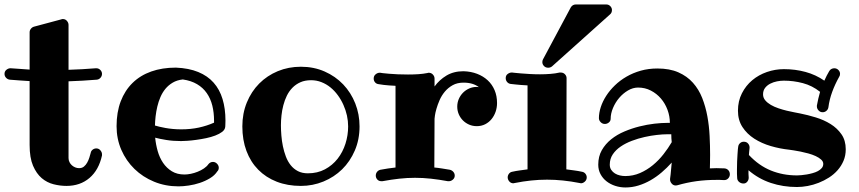

<svg xmlns="http://www.w3.org/2000/svg" viewBox="-23 -804 3824 855"><path d="M431.2 -475.1Q431.2 -465.3 424.6 -457.8Q418 -450.2 408.2 -449.2Q376.5 -446.8 345.2 -444.8Q314 -442.9 282.2 -441.9V-100.1Q282.2 -90.3 286.4 -82Q290.5 -73.7 297.1 -67.9Q303.7 -62 312 -58.6Q320.3 -55.2 329.1 -55.2Q342.3 -55.2 350.8 -62.3Q359.4 -69.3 365.2 -79.8Q371.1 -90.3 374.8 -102.1Q378.4 -113.8 380.9 -123Q382.3 -131.8 389.6 -137.5Q397 -143.1 405.8 -143.1Q417 -143.1 424.1 -134.5Q431.2 -126 431.2 -117.2V-111.8Q417 -46.9 375.5 -11.5Q334 23.9 272.9 23.9Q245.1 23.9 215.8 16.6Q186.5 9.3 162.8 -10.7Q139.2 -30.8 124 -66.2Q108.9 -101.6 108.9 -158.2V-442.9Q86.9 -444.3 64.7 -445.8Q42.5 -447.3 20 -449.2Q10.3 -450.7 3.7 -458Q-2.9 -465.3 -2.9 -475.1Q-2.9 -486.3 5.6 -493.2Q14.2 -500 22.9 -500H24.9Q46.4 -498.5 67.1 -497.1Q87.9 -495.6 108.9 -494.1V-660.2Q108.9 -668.5 114.3 -675.5Q119.6 -682.6 127.9 -685.1L250 -717.8Q251.5 -718.8 253.4 -719Q255.4 -719.2 256.8 -719.2Q268.1 -719.2 275.1 -710.9Q282.2 -702.6 282.2 -692.9V-493.2Q312 -494.1 342.5 -495.8Q373 -497.6 403.8 -500H405.8Q416.5 -500 423.8 -492.4Q431.2 -484.9 431.2 -475.1Z M930.2 -257.8V-266.1Q930.2 -302.7 922.4 -334Q914.6 -365.2 897.7 -389.4Q880.9 -413.6 854.5 -429.2Q828.1 -444.8 791 -450.2Q765.1 -447.3 746.1 -436Q727.1 -424.8 713.6 -408.4Q700.2 -392.1 691.4 -371.6Q682.6 -351.1 677.5 -329.3Q672.4 -307.6 669.9 -285.9Q667.5 -264.2 667 -245.1Q674.8 -242.7 686.8 -239.7Q698.7 -236.8 713.9 -234.1Q729 -231.4 746.8 -229.7Q764.6 -228 784.2 -228Q825.7 -228 862.1 -235.8Q898.4 -243.7 930.2 -257.8ZM980 -238.8Q978.5 -226.1 966.3 -216.8Q954.1 -207.5 935.5 -200.4Q917 -193.4 894.8 -188.7Q872.6 -184.1 851.1 -181.2Q829.6 -178.2 811.5 -177Q793.5 -175.8 783.2 -175.8Q747.6 -175.8 717.5 -180.7Q687.5 -185.5 668 -190.9Q670.9 -160.6 679.2 -131.3Q687.5 -102.1 703.1 -78.9Q718.8 -55.7 742.2 -41.3Q765.6 -26.9 798.8 -26.9Q811 -26.9 826.7 -30Q842.3 -33.2 857.4 -39.3Q872.6 -45.4 885.3 -54Q897.9 -62.5 905.3 -73.2Q913.6 -83 925.3 -83Q935.5 -83 943.4 -75Q951.2 -66.9 951.2 -57.1Q951.2 -46.9 944.8 -41Q933.1 -22.9 912.1 -10.3Q891.1 2.4 866.7 10.5Q842.3 18.6 817.4 22.2Q792.5 25.9 772 25.9Q713.4 25.9 663.1 5.1Q612.8 -15.6 575.7 -51.8Q538.6 -87.9 517.3 -136.7Q496.1 -185.5 496.1 -242.2Q496.1 -304.2 514.6 -352.8Q533.2 -401.4 567.4 -434.8Q601.6 -468.3 650.4 -485.6Q699.2 -502.9 760.3 -502.9Q817.9 -500.5 859.6 -483.4Q901.4 -466.3 928.2 -436Q955.1 -405.8 968 -363Q981 -320.3 981 -267.1Q981 -254.9 980.5 -247.8Q980 -240.7 980 -238.8Z M1527.3 -241.2Q1527.3 -265.1 1522 -289.6Q1516.6 -314 1506.3 -336.9Q1496.1 -359.9 1481.4 -379.9Q1466.8 -399.9 1448.5 -414.8Q1430.2 -429.7 1408.4 -438.2Q1386.7 -446.8 1362.3 -446.8Q1335 -446.8 1314.7 -437.7Q1294.4 -428.7 1279.3 -413.3Q1264.2 -397.9 1254.4 -377.9Q1244.6 -357.9 1238.8 -335.4Q1232.9 -313 1230.5 -290Q1228 -267.1 1228 -246.1Q1228 -224.6 1230 -200.4Q1231.9 -176.3 1236.8 -152.6Q1241.7 -128.9 1250 -106.9Q1258.3 -85 1271.5 -68.4Q1284.7 -51.8 1303.5 -42Q1322.3 -32.2 1348.1 -32.2Q1390.6 -32.2 1424.1 -50Q1457.5 -67.9 1480.5 -97.2Q1503.4 -126.5 1515.4 -164.1Q1527.3 -201.7 1527.3 -241.2ZM1578.1 -241.2Q1578.1 -182.6 1557.1 -133.8Q1536.1 -85 1500.5 -50Q1464.8 -15.1 1417.2 4.4Q1369.6 23.9 1316.9 23.9Q1257.3 23.9 1209.2 5.1Q1161.1 -13.7 1127 -48.3Q1092.8 -83 1074.5 -131.8Q1056.2 -180.7 1056.2 -241.2Q1056.2 -298.8 1076.2 -347.7Q1096.2 -396.5 1131.3 -431.9Q1166.5 -467.3 1214.1 -487.1Q1261.7 -506.8 1316.9 -506.8Q1374.5 -506.8 1422.6 -485.6Q1470.7 -464.4 1505.4 -428Q1540 -391.6 1559.1 -343.3Q1578.1 -294.9 1578.1 -241.2Z M2100.1 -242.2Q2082 -242.2 2066.2 -249Q2050.3 -255.9 2038.6 -267.6Q2026.9 -279.3 2020 -295.2Q2013.2 -311 2013.2 -329.1Q2013.2 -347.2 2020 -363Q2026.9 -378.9 2038.6 -390.9Q2050.3 -402.8 2066.2 -409.9Q2082 -417 2100.1 -417Q2102.5 -417 2104.7 -416.5Q2106.9 -416 2109.4 -416Q2096.7 -425.8 2079.8 -430.9Q2063 -436 2041 -436Q2013.2 -436 1992.7 -424.6Q1972.2 -413.1 1957.8 -395.8Q1943.4 -378.4 1934.6 -358.2Q1925.8 -337.9 1920.7 -320.1Q1915.5 -302.2 1913.8 -289.6Q1912.1 -276.9 1912.1 -274.9L1911.1 -58.1Q1928.2 -56.6 1945.6 -53.7Q1962.9 -50.8 1981 -47.9Q1990.2 -45.4 1996.1 -38.3Q2002 -31.2 2002 -22Q2002 -11.2 1993.7 -4.2Q1985.4 2.9 1976.1 2.9H1971.2Q1931.6 -4.4 1896 -8.3Q1860.4 -12.2 1825.2 -12.2Q1790 -12.2 1754.9 -8.3Q1719.7 -4.4 1680.2 2.9H1675.3Q1664.1 2.9 1657.2 -4.6Q1650.4 -12.2 1650.4 -22Q1650.4 -31.2 1655.8 -38.3Q1661.1 -45.4 1670.4 -47.9Q1687.5 -50.8 1704.6 -53.7Q1721.7 -56.6 1738.3 -58.1V-421.9Q1707.5 -423.3 1686.5 -425.8Q1665.5 -428.2 1663.1 -429.2Q1653.3 -430.2 1647.2 -437.3Q1641.1 -444.3 1641.1 -454.1Q1641.1 -466.3 1649.7 -473.1Q1658.2 -480 1667 -480H1670.4Q1670.9 -479.5 1681.6 -478.3Q1692.4 -477.1 1709.5 -475.6Q1726.6 -474.1 1748.8 -473.1Q1771 -472.2 1793.9 -472.2Q1817.4 -472.2 1839.8 -473.6Q1862.3 -475.1 1881.3 -479Q1882.3 -480 1886.2 -480Q1897.5 -480 1904.8 -471.9Q1912.1 -463.9 1912.1 -454.1V-418.9Q1933.1 -448.2 1965.1 -467.5Q1997.1 -486.8 2041 -486.8Q2074.2 -485.8 2101.6 -475.3Q2128.9 -464.8 2148.7 -446.5Q2168.5 -428.2 2179.4 -402.6Q2190.4 -377 2190.4 -345.2Q2190.4 -325.2 2184.1 -306.6Q2177.7 -288.1 2166 -273.7Q2154.3 -259.3 2137.5 -250.7Q2120.6 -242.2 2100.1 -242.2Z M2564 12.2Q2563 12.2 2561.8 11.7Q2560.5 11.2 2559.1 11.2Q2519.5 3.4 2483.9 -0.2Q2448.2 -3.9 2413.1 -3.9Q2377.4 -3.9 2342.3 -0.2Q2307.1 3.4 2268.1 11.2Q2266.6 11.2 2265.6 11.7Q2264.6 12.2 2263.2 12.2Q2252 12.2 2244.9 3.9Q2237.8 -4.4 2237.8 -14.2Q2237.8 -22.9 2243.4 -30.3Q2249 -37.6 2257.8 -39.1Q2274.9 -43 2292.2 -45.2Q2309.6 -47.4 2326.2 -49.8V-423.8Q2295.4 -425.3 2274.4 -427.7Q2253.4 -430.2 2251 -430.2Q2241.2 -431.6 2235.1 -439Q2229 -446.3 2229 -456.1Q2229 -468.3 2237.8 -474.6Q2246.6 -481 2254.9 -481H2257.8Q2258.3 -481 2269 -479.7Q2279.8 -478.5 2297.1 -477.1Q2314.5 -475.6 2336.4 -474.4Q2358.4 -473.1 2381.8 -473.1Q2405.3 -473.1 2427.7 -474.9Q2450.2 -476.6 2468.8 -481H2474.1Q2485.4 -481 2492.7 -473.4Q2500 -465.8 2500 -456.1L2499 -49.8Q2516.1 -47.4 2533.4 -45.2Q2550.8 -43 2568.8 -39.1Q2578.1 -37.6 2584 -30.3Q2589.8 -22.9 2589.8 -14.2Q2589.8 -2.9 2581.5 4.6Q2573.2 12.2 2564 12.2ZM2702.1 -759.3Q2702.1 -746.6 2692.9 -739.3L2435.1 -508.3Q2427.7 -502.4 2418 -502.4Q2406.7 -502.4 2399.4 -510Q2392.1 -517.6 2392.1 -527.3Q2392.1 -534.2 2395 -539.6L2519 -771.5Q2526.9 -784.2 2542 -784.2H2676.3Q2687.5 -784.2 2694.8 -776.6Q2702.1 -769 2702.1 -759.3Z M2968.3 -170.9Q2967.3 -179.2 2966.8 -188Q2966.3 -196.8 2966.3 -206.1H2948.2Q2928.7 -206.1 2902.1 -203.1Q2875.5 -200.2 2847.2 -193.8Q2818.8 -187.5 2791 -177Q2763.2 -166.5 2741.2 -151.6Q2719.2 -136.7 2705.8 -116.7Q2692.4 -96.7 2692.4 -70.8Q2692.4 -57.1 2699 -47.4Q2705.6 -37.6 2715.6 -31.5Q2725.6 -25.4 2737.8 -22.7Q2750 -20 2761.2 -20Q2795.9 -20 2826.9 -33.4Q2857.9 -46.9 2884.3 -68.6Q2910.6 -90.3 2931.6 -117.2Q2952.6 -144 2968.3 -170.9ZM3202.1 -2H3200.2Q3191.9 -2.9 3183.1 -2.9Q3174.3 -2.9 3166 -2.9Q3120.1 -2.9 3077.9 2.9Q3035.6 8.8 2993.2 21Q2991.7 21 2990.2 21.5Q2988.8 22 2986.3 22Q2975.1 22 2968 13.4Q2960.9 4.9 2960.9 -3.9V-7.8Q2960.9 -8.8 2963.4 -27.6Q2965.8 -46.4 2968.3 -80.1Q2947.3 -56.6 2923.6 -36.4Q2899.9 -16.1 2873.8 -1.2Q2847.7 13.7 2819.8 22.2Q2792 30.8 2762.2 30.8Q2738.8 30.8 2716.8 23.7Q2694.8 16.6 2678 3.4Q2661.1 -9.8 2651.1 -28.6Q2641.1 -47.4 2641.1 -70.8Q2641.1 -107.4 2657 -135.3Q2672.9 -163.1 2698.7 -183.8Q2724.6 -204.6 2757.6 -218.5Q2790.5 -232.4 2824.7 -241Q2858.9 -249.5 2891.1 -253.2Q2923.3 -256.8 2948.2 -256.8H2960Q2960 -286.6 2949.5 -314.9Q2939 -343.3 2920.2 -365.2Q2901.4 -387.2 2875.5 -400.6Q2849.6 -414.1 2818.4 -414.1Q2795.4 -414.1 2773.4 -401.1Q2751.5 -388.2 2734.4 -368.2Q2717.3 -348.1 2706.8 -323.2Q2696.3 -298.3 2696.3 -274.9Q2696.3 -265.1 2688.2 -258.5Q2680.2 -252 2670.4 -252Q2659.7 -252 2651.9 -260Q2644 -268.1 2644 -277.8Q2644 -301.3 2652.3 -326.9Q2660.6 -352.5 2676.5 -377.2Q2692.4 -401.9 2715.1 -423.8Q2737.8 -445.8 2766.8 -462.6Q2795.9 -479.5 2830.6 -489.3Q2865.2 -499 2904.3 -499Q2959 -499 2997.8 -481.9Q3036.6 -464.8 3062.7 -435.5Q3088.9 -406.2 3104 -367.7Q3119.1 -329.1 3127 -286.1Q3134.8 -243.2 3137 -198.7Q3139.2 -154.3 3139.2 -113.8Q3139.2 -93.3 3138.7 -78.6Q3138.2 -64 3138.2 -54.2Q3145.5 -54.2 3153.1 -54.7Q3160.6 -55.2 3168 -55.2Q3176.3 -55.2 3185.3 -54.7Q3194.3 -54.2 3203.1 -54.2Q3213.9 -53.2 3220.5 -45.9Q3227.1 -38.6 3227.1 -27.8Q3227.1 -17.6 3220 -9.8Q3212.9 -2 3202.1 -2Z M3743.2 -139.2Q3743.2 -111.3 3733.4 -88.1Q3723.6 -64.9 3707 -46.1Q3690.4 -27.3 3668.7 -13.4Q3647 0.5 3622.8 10Q3598.6 19.5 3573.7 24.2Q3548.8 28.8 3525.9 28.8Q3463.9 28.8 3409.2 10.5Q3354.5 -7.8 3310.1 -45.9Q3310.1 -37.6 3310.1 -29.5Q3310.1 -21.5 3311 -14.2V-12.2Q3311 -2.4 3304.4 5.4Q3297.9 13.2 3288.1 13.2Q3276.9 13.2 3268.8 6.6Q3260.7 0 3259.8 -9.8Q3258.8 -19.5 3258.8 -29.5Q3258.8 -39.6 3258.8 -49.8Q3258.8 -67.9 3259.5 -85.4Q3260.3 -103 3261.2 -116.9Q3262.2 -130.9 3262.9 -139.9Q3263.7 -148.9 3264.2 -149.9Q3265.1 -159.7 3272.2 -166.3Q3279.3 -172.9 3289.1 -172.9Q3301.3 -172.9 3308.1 -165Q3314.9 -157.2 3314.9 -147.9V-145Q3314.5 -141.1 3314 -136.2Q3313.5 -132.3 3313 -126.5Q3312.5 -120.6 3312 -113.8Q3356.4 -66.4 3409.9 -44.7Q3463.4 -22.9 3525.9 -22.9Q3533.2 -22.9 3544.9 -23.9Q3556.6 -24.9 3569.6 -27.1Q3582.5 -29.3 3595.7 -33Q3608.9 -36.6 3619.4 -42.2Q3629.9 -47.9 3636.5 -55.7Q3643.1 -63.5 3643.1 -74.2Q3643.1 -85 3633.5 -93.5Q3624 -102.1 3609.4 -108.9Q3594.7 -115.7 3576.9 -120.6Q3559.1 -125.5 3542.2 -128.9Q3525.4 -132.3 3512 -134.3Q3498.5 -136.2 3492.2 -137.2Q3450.2 -141.6 3409.4 -153.6Q3368.7 -165.5 3335.9 -186.5Q3303.2 -207.5 3283.2 -238.3Q3263.2 -269 3263.2 -311Q3263.2 -354 3280.8 -388.4Q3298.3 -422.9 3326.9 -446.8Q3355.5 -470.7 3392.3 -483.4Q3429.2 -496.1 3467.8 -496.1Q3518.6 -496.1 3564.2 -483.6Q3609.9 -471.2 3647.9 -444.8Q3652.3 -455.6 3658.2 -466.6Q3664.1 -477.5 3669.9 -487.8Q3673.8 -494.1 3679.9 -497.1Q3686 -500 3691.9 -500Q3703.1 -500 3710.4 -492.4Q3717.8 -484.9 3717.8 -475.1Q3717.8 -467.3 3713.9 -461.9Q3695.3 -428.7 3682.9 -394.8Q3670.4 -360.8 3666 -326.2Q3664.6 -316.9 3657.2 -310.5Q3649.9 -304.2 3640.1 -304.2Q3629.4 -304.2 3622.1 -312.3Q3614.7 -320.3 3614.7 -330.1V-334Q3620.1 -364.3 3628.9 -395Q3593.8 -422.9 3552.2 -433.8Q3510.7 -444.8 3467.8 -444.8Q3453.1 -444.8 3437 -441.7Q3420.9 -438.5 3407 -431.4Q3393.1 -424.3 3384 -412.6Q3375 -400.9 3375 -383.8Q3375 -368.7 3384.8 -357.2Q3394.5 -345.7 3409.7 -336.9Q3424.8 -328.1 3443.6 -321.8Q3462.4 -315.4 3480.7 -311Q3499 -306.6 3514.9 -303.7Q3530.8 -300.8 3540 -298.8Q3574.2 -292 3610.1 -281Q3646 -270 3675.5 -251.7Q3705.1 -233.4 3724.1 -206.1Q3743.2 -178.7 3743.2 -139.2Z"/></svg>

Font: Ribeye
Style: Regular
Weight: 400
Designer: Astigmatic (AOETI)
Foundry: Astigmatic (AOETI)
Version: Version 1.000